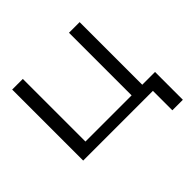

<svg xmlns="http://www.w3.org/2000/svg" viewBox="-161 -660 956 956"><g transform="rotate(-45 317.5 -181.5)"><path d="M45 -500V0H536V137H610V-59H520V-500H445V-59H120V-500Z"/></g></svg>

Font: LT Wave Light
Style: Regular
Weight: 300
Designer: Daniel Lyons
Version: Version 2.5 (Glyphs App)